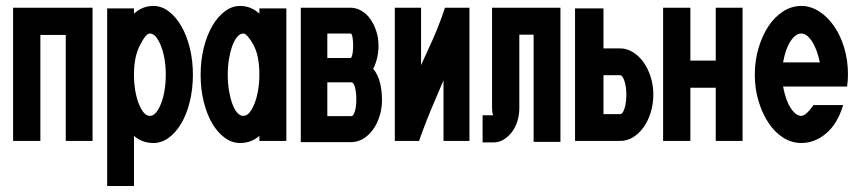

<svg xmlns="http://www.w3.org/2000/svg" viewBox="-20 -474 2874 643"><path d="M23.9 -2V-448.2H290V-2H200.2V-356.9H115.2V-2Z M338.9 148.9V-445.8H428.7V-428.2Q456.5 -454.1 494.1 -454.1Q521 -454.1 544.9 -436Q568.8 -418 586.9 -387Q605 -356 615.5 -314Q626 -272 626 -224.1Q626 -175.3 615.5 -133.1Q605 -90.8 586.9 -60.3Q568.8 -29.8 544.9 -12.5Q521 4.9 494.1 4.9Q456.1 4.9 428.7 -19V148.9ZM393.1 -66.9H395V-67.9ZM394 -377V-377.9ZM428.7 -224.1Q428.7 -196.3 432.9 -171.1Q437 -146 444.6 -127Q452.1 -107.9 461.4 -96.9Q470.7 -85.9 481.9 -85.9Q493.2 -85.9 502.4 -96.9Q511.7 -107.9 519.3 -127Q526.9 -146 531 -170.9Q535.2 -195.8 535.2 -224.1Q535.2 -251 531 -275.9Q526.9 -300.8 519.3 -319.8Q511.7 -338.9 502.4 -350.3Q493.2 -361.8 481.9 -361.8Q468.8 -362.3 449.7 -324.2Q428.7 -286.1 428.7 -224.1Z M651.9 -224.1Q651.9 -272 662.4 -314Q672.9 -356 690.9 -387Q709 -418 732.9 -436Q756.8 -454.1 783.7 -454.1Q820.8 -454.1 848.6 -428.2V-445.8H939V-2H848.6V-19Q821.8 4.9 783.7 4.9Q756.8 4.9 732.9 -12.5Q709 -29.8 690.9 -60.3Q672.9 -90.8 662.4 -132.8Q651.9 -174.8 651.9 -224.1ZM742.7 -224.1Q742.7 -196.3 746.8 -171.1Q751 -146 757.8 -127Q764.6 -107.9 774.2 -96.9Q783.7 -85.9 794.9 -85.9Q806.2 -85.9 815.4 -96.9Q824.7 -107.9 832.3 -127Q839.8 -146 844.2 -170.9Q848.6 -195.8 848.6 -224.1Q848.6 -288.1 828.6 -324.2Q806.6 -362.3 794.9 -361.8Q783.7 -361.8 774.2 -350.3Q764.6 -338.9 757.8 -319.8Q751 -300.8 746.8 -275.9Q742.7 -251 742.7 -224.1ZM881.8 -66.9H884.8L882.8 -67.9Q882.8 -66.9 881.8 -66.9Z M987.3 2V-448.2H1153.3Q1172.4 -448.2 1189.9 -438.2Q1207.5 -428.2 1220 -410.6Q1232.4 -393.1 1240 -370.1Q1247.6 -347.2 1247.6 -320.8Q1247.6 -281.7 1231.4 -246.1H1228.5Q1246.6 -223.1 1252.9 -195.6Q1259.3 -168 1259.3 -140.1Q1259.3 -111.3 1251.2 -85.2Q1243.2 -59.1 1228.8 -39.6Q1214.4 -20 1195.8 -9Q1177.2 2 1156.2 2ZM1076.2 -85H1157.2Q1163.1 -85 1168.2 -100.6Q1173.3 -116.2 1173.3 -141.1Q1173.3 -164.1 1168.9 -181.2Q1164.6 -198.2 1157.2 -198.2H1076.2ZM1076.2 -279.8H1154.3Q1157.2 -279.8 1159.9 -290.8Q1162.6 -301.8 1162.6 -319.8Q1162.6 -338.9 1160.4 -350.3Q1158.2 -361.8 1154.3 -361.8H1076.2Z M1302.2 -2V-448.2H1390.1V-255.9Q1395 -267.1 1401.6 -281Q1408.2 -294.9 1413.1 -306.2Q1428.2 -338.4 1442.9 -373.8Q1457.5 -409.2 1470.2 -448.2H1552.2V-2H1465.3V-205.1Q1459.5 -190.9 1453.4 -177Q1447.3 -163.1 1441.4 -148.9Q1424.3 -109.9 1409.4 -72Q1394.5 -34.2 1383.3 -2Z M1596.2 2.9V-87.9H1632.3Q1630.4 -88.9 1629.2 -95.9Q1627.9 -103 1627.9 -111.8V-448.2H1856.9V1H1767.1V-357.9H1719.2V-111.8Q1719.2 -88.9 1712.6 -67.9Q1706.1 -46.9 1694.1 -31.5Q1682.1 -16.1 1666.7 -6.6Q1651.4 2.9 1633.3 2.9Z M1905.8 -2V-445.8H2001V-312H2056.6Q2078.6 -312 2099.1 -299.6Q2119.6 -287.1 2134.8 -266.1Q2149.9 -245.1 2158.9 -217Q2168 -189 2168 -157.2Q2168 -126.5 2159.4 -98.1Q2150.9 -69.8 2135.7 -48.3Q2120.6 -26.9 2100.3 -14.4Q2080.1 -2 2056.6 -2ZM2001 -91.8H2056.6Q2065.4 -91.8 2071.5 -110.8Q2077.6 -129.9 2077.6 -157.2Q2077.6 -183.1 2071.3 -202.6Q2064.9 -222.2 2056.6 -222.2H2001Z M2200.7 -2V-448.2H2292V-271H2377V-448.2H2466.8V-2H2377V-180.2H2292V-2Z M2507.8 -224.1Q2507.8 -271 2520.3 -313Q2532.7 -355 2553.7 -386.5Q2574.7 -418 2603 -436Q2631.3 -454.1 2663.6 -454.1Q2694.3 -454.1 2722.9 -436Q2751.5 -418 2773.2 -386.5Q2794.9 -355 2807.4 -313.5Q2819.8 -272 2819.8 -224.1Q2819.8 -205.1 2816.9 -184.1H2602.5Q2611.3 -137.2 2628.4 -111.6Q2645.5 -85.9 2663.6 -85.9Q2678.7 -85.9 2704.6 -122.1H2803.7Q2784.7 -59.1 2746.6 -27.1Q2708.5 4.9 2663.6 4.9Q2631.3 4.9 2603 -12.9Q2574.7 -30.8 2553.7 -62.5Q2532.7 -94.2 2520.3 -135.5Q2507.8 -176.8 2507.8 -224.1ZM2602.5 -265.1H2725.6Q2715.8 -311 2698.7 -336.4Q2681.6 -361.8 2663.6 -361.8Q2644.5 -361.8 2627.7 -336.4Q2610.8 -311 2602.5 -265.1Z"/></svg>

Font: Fundamental  Brigade Condensed
Style: Regular
Weight: 400
Width: 3
Designer: Peter Wiegel, original typeface by Carl Albert Fahrenwaldt 1901
Foundry: Peter Wiegel
Version: Version 0.000 2012 initial release